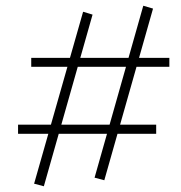

<svg xmlns="http://www.w3.org/2000/svg" viewBox="-20 -588 633 670"><path d="M344 41 310 32 480 -568 514 -558ZM43 -121V-153H525V-121ZM133 62 99 53 270 -547 303 -537ZM89 -355V-386H571V-355Z"/></svg>

Font: Ysabeau ExtraLight
Style: Italic
Weight: 250
Italic angle: -12°
Version: Version 2.000;gftools[0.9.27.dev2+g8671c4b]